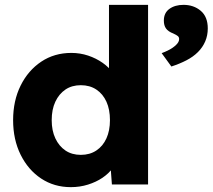

<svg xmlns="http://www.w3.org/2000/svg" viewBox="-20 -760 876 791"><path d="M34 -265Q34 -345 65 -407.5Q96 -470 150 -506Q204 -542 274 -542Q310 -542 343 -531Q376 -520 403 -501Q430 -482 447 -457.5Q464 -433 467 -407L429 -398V-740H590V0H441L432 -121L464 -116Q461 -91 444.5 -68Q428 -45 402 -27.5Q376 -10 342.5 0.5Q309 11 272 11Q203 11 149.5 -24.5Q96 -60 65 -122.5Q34 -185 34 -265ZM433 -265Q433 -309 418.5 -341Q404 -373 377 -391Q350 -409 313 -409Q276 -409 249.5 -391Q223 -373 208 -341Q193 -309 193 -265Q193 -222 208 -190Q223 -158 249.5 -140Q276 -122 313 -122Q350 -122 377 -140Q404 -158 418.5 -190Q433 -222 433 -265ZM646 -541Q660 -546 676.5 -554.5Q693 -563 705.5 -575Q718 -587 718 -599Q718 -607 712.5 -611.5Q707 -616 694 -622Q673 -630 664 -642.5Q655 -655 655 -675Q655 -707 678 -723.5Q701 -740 736 -740Q778 -740 807 -715.5Q836 -691 836 -643Q836 -614 825.5 -589.5Q815 -565 795.5 -545.5Q776 -526 748 -511.5Q720 -497 686 -486Z"/></svg>

Font: Mach
Style: Bold
Weight: 700
Version: Version 1.002